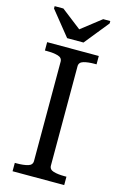

<svg xmlns="http://www.w3.org/2000/svg" viewBox="-135 -962 644 1020"><g transform="rotate(15 186.5 -452.5)"><path d="M141 -758H231L339 -892V-905H300L186 -816H196L81 -905H33V-892ZM140 -82V-628Q140 -650 116 -657Q92 -664 55 -664H44V-710H328V-664H317Q281 -664 257 -657Q233 -650 233 -628V-82Q233 -60 257 -53Q281 -46 317 -46H328V0H44V-46H55Q92 -46 116 -53Q140 -60 140 -82Z"/></g></svg>

Font: Roboto Serif 28pt
Style: Regular
Weight: 400
Designer: Greg Gazdowicz
Foundry: Commercial Type
Version: Version 1.008